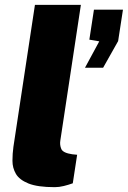

<svg xmlns="http://www.w3.org/2000/svg" viewBox="-20 -763 528 794"><path d="M206.5 11Q135.5 11 97.8 -4.2Q60 -19.5 45.8 -44Q31.5 -68.5 31.5 -98Q31.5 -127.5 35.5 -156L124.5 -743H314.5L229.5 -182Q226.5 -163.5 233.5 -147Q240.5 -130.5 279 -125L299 -123L281 -5Q263 1.5 243.8 6.2Q224.5 11 206.5 11ZM331.5 -483 390.5 -592 349.5 -599 368.5 -723H488.5L468.5 -593L406.5 -483Z"/></svg>

Font: Public Sans Black
Style: Italic
Weight: 900
Italic angle: -8°
Designer: The Public Sans project authors (U.S. Web Design System). Libre Franklin designed by Pablo Impallari and Rodrigo Fuenzal
Version: Version 1.007; ttfautohint (v1.8.1) -l 8 -r 50 -G 200 -x 14 